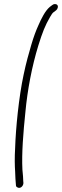

<svg xmlns="http://www.w3.org/2000/svg" viewBox="-20 -716 307 951"><path d="M97 -346C73 -235 58 -79 55 16C52 66 53 105 55 134C56 163 57 181 58 189L59 202C59 207 62 210 66 212C79 220 95 208 96 191L95 179C95 170 94 152 91 124C87 43 95 -57 106 -163C116 -270 138 -387 170 -491C190 -555 203 -589 228 -632C235 -644 240 -652 246 -656L258 -665C262 -668 265 -673 266 -678C269 -689 262 -696 252 -696C247 -696 243 -694 239 -691L227 -682C204 -663 185 -625 169 -588C159 -566 147 -535 135 -494C123 -453 109 -404 97 -346Z"/></svg>

Font: Stray Cat
Style: UltCnObl
Weight: 400
Version: Version 1.0